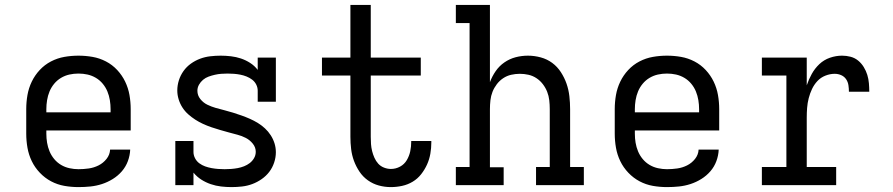

<svg xmlns="http://www.w3.org/2000/svg" viewBox="-20 -755 3640 783"><path d="M300 8Q271 8 242.5 3Q214 -2 188.5 -15.5Q163 -29 142.5 -50.5Q122 -72 109.5 -98Q97 -124 92 -152.5Q87 -181 87 -210V-310Q87 -339 92 -367.5Q97 -396 109.5 -422Q122 -448 142 -469.5Q162 -491 188 -504.5Q214 -518 242.5 -523Q271 -528 300 -528Q329 -528 357.5 -523Q386 -518 412 -504.5Q438 -491 458 -469.5Q478 -448 490.5 -422Q503 -396 508 -367.5Q513 -339 513 -310V-223H169V-210Q169 -191 172 -173Q175 -155 182 -138Q189 -121 201 -106.5Q213 -92 229 -82.5Q245 -73 263.5 -69Q282 -65 300 -65Q321 -65 342 -68Q363 -71 382 -80.5Q401 -90 414.5 -107Q428 -124 429 -145H511Q510 -121 501.5 -98Q493 -75 477 -56.5Q461 -38 440 -25Q419 -12 396 -4.5Q373 3 349 5.5Q325 8 300 8ZM431 -297V-310Q431 -328 428 -346.5Q425 -365 418 -382Q411 -399 399 -413.5Q387 -428 371 -437.5Q355 -447 337 -451Q319 -455 300 -455Q281 -455 263 -451Q245 -447 229 -437.5Q213 -428 201 -413.5Q189 -399 182 -382Q175 -365 172 -346.5Q169 -328 169 -310V-297Z M924 8Q903 8 881.5 5.5Q860 3 839.5 -4Q819 -11 801 -22.5Q783 -34 769 -51V0H695V-180H769V-135Q769 -122 775.5 -109.5Q782 -97 793 -89Q804 -81 816.5 -76.5Q829 -72 842.5 -69.5Q856 -67 869.5 -66Q883 -65 896 -65Q909 -65 922.5 -66Q936 -67 949.5 -69.5Q963 -72 975.5 -77Q988 -82 998.5 -90Q1009 -98 1016 -110Q1023 -122 1023 -136Q1023 -154 1011 -169Q999 -184 982.5 -192.5Q966 -201 948.5 -205.5Q931 -210 913 -215Q895 -220 877.5 -225Q860 -230 842.5 -236Q825 -242 808.5 -249.5Q792 -257 776.5 -267Q761 -277 747.5 -289Q734 -301 724 -316.5Q714 -332 708.5 -350Q703 -368 703 -386Q703 -407 709.5 -427.5Q716 -448 728.5 -465.5Q741 -483 758.5 -495.5Q776 -508 796 -515.5Q816 -523 837.5 -525.5Q859 -528 880 -528Q901 -528 922 -525.5Q943 -523 962.5 -516.5Q982 -510 1000 -498.5Q1018 -487 1031 -470V-520H1105V-340H1031V-385Q1031 -398 1025 -410Q1019 -422 1008.5 -430Q998 -438 985.5 -443Q973 -448 960 -450.5Q947 -453 934 -454Q921 -455 908 -455Q895 -455 882 -454Q869 -453 856 -450Q843 -447 830.5 -442.5Q818 -438 808 -429.5Q798 -421 791.5 -409.5Q785 -398 785 -385Q785 -366 797 -351Q809 -336 825.5 -328Q842 -320 859.5 -315Q877 -310 895 -305.5Q913 -301 930.5 -295.5Q948 -290 965 -284Q982 -278 999 -270.5Q1016 -263 1031.5 -253.5Q1047 -244 1060.5 -231.5Q1074 -219 1084 -203.5Q1094 -188 1099.5 -170.5Q1105 -153 1105 -134Q1105 -113 1098 -92Q1091 -71 1078 -54Q1065 -37 1047 -24.5Q1029 -12 1009 -4.5Q989 3 967.5 5.5Q946 8 924 8Z M1574 8Q1549 8 1525 1.5Q1501 -5 1480.5 -19.5Q1460 -34 1446 -55Q1432 -76 1423.5 -99Q1415 -122 1412 -147Q1409 -172 1409 -197V-447H1293V-520H1409V-735H1492V-520H1696V-447H1492V-197Q1492 -182 1493 -167.5Q1494 -153 1497.5 -139Q1501 -125 1507 -111.5Q1513 -98 1522.5 -87.5Q1532 -77 1546 -71.5Q1560 -66 1574 -66Q1594 -66 1611.5 -75.5Q1629 -85 1639 -102Q1649 -119 1653 -138Q1657 -157 1657 -177V-180H1739V-174Q1739 -151 1735 -128Q1731 -105 1721.5 -84Q1712 -63 1697.5 -44.5Q1683 -26 1663 -14Q1643 -2 1620 3Q1597 8 1574 8Z M2034 0H1839V-74H1895V-661H1839V-735H1978V-420Q1987 -444 2001.5 -465Q2016 -486 2037 -500.5Q2058 -515 2082.5 -521.5Q2107 -528 2133 -528Q2159 -528 2185 -521Q2211 -514 2232 -498.5Q2253 -483 2267.5 -460.5Q2282 -438 2290.5 -413.5Q2299 -389 2302 -362.5Q2305 -336 2305 -310V-74H2361V0H2166V-74H2222V-310Q2222 -328 2220 -346Q2218 -364 2211.5 -380.5Q2205 -397 2194 -411.5Q2183 -426 2168 -436Q2153 -446 2135.5 -450Q2118 -454 2100 -454Q2082 -454 2064.5 -450Q2047 -446 2032 -436Q2017 -426 2006 -411.5Q1995 -397 1988.5 -380.5Q1982 -364 1980 -346Q1978 -328 1978 -310V-73H2034Z M2700 8Q2671 8 2642.5 3Q2614 -2 2588.5 -15.5Q2563 -29 2542.5 -50.5Q2522 -72 2509.5 -98Q2497 -124 2492 -152.5Q2487 -181 2487 -210V-310Q2487 -339 2492 -367.5Q2497 -396 2509.5 -422Q2522 -448 2542 -469.5Q2562 -491 2588 -504.5Q2614 -518 2642.5 -523Q2671 -528 2700 -528Q2729 -528 2757.5 -523Q2786 -518 2812 -504.5Q2838 -491 2858 -469.5Q2878 -448 2890.5 -422Q2903 -396 2908 -367.5Q2913 -339 2913 -310V-223H2569V-210Q2569 -191 2572 -173Q2575 -155 2582 -138Q2589 -121 2601 -106.5Q2613 -92 2629 -82.5Q2645 -73 2663.5 -69Q2682 -65 2700 -65Q2721 -65 2742 -68Q2763 -71 2782 -80.5Q2801 -90 2814.5 -107Q2828 -124 2829 -145H2911Q2910 -121 2901.5 -98Q2893 -75 2877 -56.5Q2861 -38 2840 -25Q2819 -12 2796 -4.5Q2773 3 2749 5.5Q2725 8 2700 8ZM2831 -297V-310Q2831 -328 2828 -346.5Q2825 -365 2818 -382Q2811 -399 2799 -413.5Q2787 -428 2771 -437.5Q2755 -447 2737 -451Q2719 -455 2700 -455Q2681 -455 2663 -451Q2645 -447 2629 -437.5Q2613 -428 2601 -413.5Q2589 -399 2582 -382Q2575 -365 2572 -346.5Q2569 -328 2569 -310V-297Z M3087 0V-74H3187V-447H3087V-520H3270V-407Q3278 -431 3290.5 -453.5Q3303 -476 3321.5 -493.5Q3340 -511 3364.5 -519.5Q3389 -528 3414 -528Q3432 -528 3449 -523.5Q3466 -519 3479.5 -508Q3493 -497 3502.5 -481.5Q3512 -466 3517 -449.5Q3522 -433 3523.5 -415.5Q3525 -398 3525 -381H3442Q3442 -394 3440 -407.5Q3438 -421 3430.5 -432Q3423 -443 3410.5 -448.5Q3398 -454 3384 -454Q3365 -454 3346 -446.5Q3327 -439 3313.5 -424.5Q3300 -410 3291.5 -392Q3283 -374 3278 -354.5Q3273 -335 3271.5 -315Q3270 -295 3270 -276V-74H3390V0Z"/></svg>

Font: Iosevka HT Extended
Style: Regular
Weight: 400
Width: 7
Monospace: yes
Designer: Belleve Invis
Foundry: Belleve Invis
Version: Version 32.3.0; ttfautohint (v1.8.4)